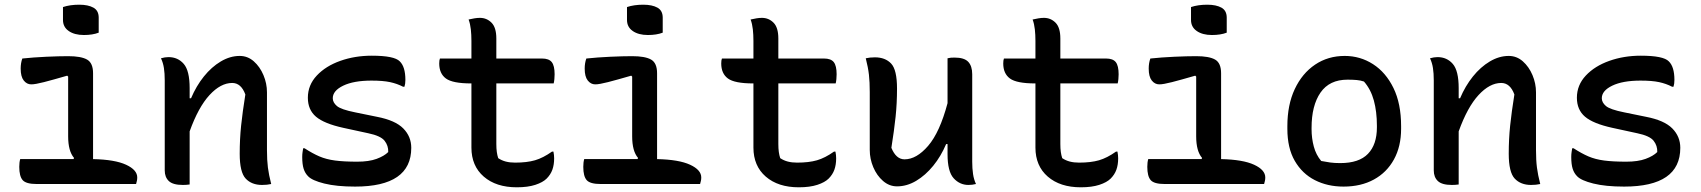

<svg xmlns="http://www.w3.org/2000/svg" viewBox="-20 -783 7240 817"><path d="M66 -106H293L295 -111Q270 -140 270 -203V-457L266 -461Q204 -443 167 -433.5Q130 -424 113 -424Q94 -424 81 -440.5Q68 -457 68 -491Q68 -515 75 -534Q122 -539 176.5 -541.5Q231 -544 270 -544Q325 -544 350.5 -529.5Q376 -515 376 -471V-106Q469 -104 516.5 -82Q564 -60 564 -28Q564 -20 562.5 -13.5Q561 -7 559 0H136Q91 0 76.5 -16.5Q62 -33 62 -73Q62 -93 66 -106ZM248 -753Q278 -763 317 -763Q355 -763 377.5 -750.5Q400 -738 400 -708V-644Q374 -634 337 -634Q297 -634 272.5 -651Q248 -668 248 -698Z M787 2Q779 3 772.5 3.5Q766 4 758 4Q716 4 698.5 -12.5Q681 -29 681 -58V-441Q681 -471 677.5 -493.5Q674 -516 665 -535Q682 -540 697 -540Q737 -540 762 -511Q787 -482 787 -408V-365H793Q815 -417 847.5 -457.5Q880 -498 919.5 -521.5Q959 -545 1000 -545Q1034 -545 1060 -522Q1086 -499 1101 -463.5Q1116 -428 1116 -390V-144Q1116 -101 1120 -70Q1124 -39 1134 0Q1117 4 1095 4Q1051 4 1025.5 -23Q1000 -50 1000 -129Q1000 -191 1006 -248.5Q1012 -306 1024 -381Q1006 -430 968 -430Q919 -430 871.5 -378.5Q824 -327 787 -224Z M1500 -95Q1550 -95 1582.5 -107Q1615 -119 1632 -136Q1633 -163 1616.5 -184Q1600 -205 1547 -216L1441 -239Q1359 -257 1324.5 -286.5Q1290 -316 1290 -367Q1290 -421 1328 -461.5Q1366 -502 1428 -524Q1490 -546 1562 -546Q1658 -546 1681 -522Q1705 -499 1705 -443Q1705 -426 1701 -414H1695Q1670 -427 1640 -433.5Q1610 -440 1561 -440Q1485 -440 1440.5 -418.5Q1396 -397 1396 -365Q1396 -347 1413.5 -332Q1431 -317 1491 -305L1584 -286Q1662 -271 1696 -236.5Q1730 -202 1730 -154Q1730 11 1491 11Q1412 11 1360 -2Q1308 -15 1291 -33Q1278 -46 1272 -65Q1266 -84 1266 -115Q1266 -127 1267.5 -136Q1269 -145 1270 -152H1276Q1310 -130 1339 -117.5Q1368 -105 1405.5 -100Q1443 -95 1500 -95Z M1852 -534H1986V-609Q1986 -635 1983.5 -658Q1981 -681 1974 -700Q1987 -703 1999 -705Q2011 -707 2022 -707Q2051 -707 2071.5 -686.5Q2092 -666 2092 -619V-534H2286Q2316 -534 2328 -518.5Q2340 -503 2340 -467Q2340 -457 2339 -446.5Q2338 -436 2336 -428H2092V-170Q2092 -151 2094 -136.5Q2096 -122 2100 -110Q2115 -100 2132.5 -95.5Q2150 -91 2172 -91Q2222 -91 2256.5 -101Q2291 -111 2329 -138H2335Q2338 -123 2338 -109Q2338 -82 2330.5 -61Q2323 -40 2306 -23Q2290 -7 2258 3.5Q2226 14 2179 14Q2091 14 2038.5 -31.5Q1986 -77 1986 -155V-428H1985Q1906 -428 1877.5 -449Q1849 -470 1849 -513Q1849 -527 1852 -534Z M2466 -106H2693L2695 -111Q2670 -140 2670 -203V-457L2666 -461Q2604 -443 2567 -433.5Q2530 -424 2513 -424Q2494 -424 2481 -440.5Q2468 -457 2468 -491Q2468 -515 2475 -534Q2522 -539 2576.5 -541.5Q2631 -544 2670 -544Q2725 -544 2750.5 -529.5Q2776 -515 2776 -471V-106Q2869 -104 2916.5 -82Q2964 -60 2964 -28Q2964 -20 2962.5 -13.5Q2961 -7 2959 0H2536Q2491 0 2476.5 -16.5Q2462 -33 2462 -73Q2462 -93 2466 -106ZM2648 -753Q2678 -763 2717 -763Q2755 -763 2777.5 -750.5Q2800 -738 2800 -708V-644Q2774 -634 2737 -634Q2697 -634 2672.5 -651Q2648 -668 2648 -698Z M3052 -534H3186V-609Q3186 -635 3183.5 -658Q3181 -681 3174 -700Q3187 -703 3199 -705Q3211 -707 3222 -707Q3251 -707 3271.5 -686.5Q3292 -666 3292 -619V-534H3486Q3516 -534 3528 -518.5Q3540 -503 3540 -467Q3540 -457 3539 -446.5Q3538 -436 3536 -428H3292V-170Q3292 -151 3294 -136.5Q3296 -122 3300 -110Q3315 -100 3332.5 -95.5Q3350 -91 3372 -91Q3422 -91 3456.5 -101Q3491 -111 3529 -138H3535Q3538 -123 3538 -109Q3538 -82 3530.5 -61Q3523 -40 3506 -23Q3490 -7 3458 3.5Q3426 14 3379 14Q3291 14 3238.5 -31.5Q3186 -77 3186 -155V-428H3185Q3106 -428 3077.5 -449Q3049 -470 3049 -513Q3049 -527 3052 -534Z M3703 -539Q3747 -539 3772 -512.5Q3797 -486 3797 -406Q3797 -344 3791 -286.5Q3785 -229 3773 -154Q3793 -105 3829 -105Q3880 -105 3929.5 -162.5Q3979 -220 4012 -344V-535Q4020 -537 4026.5 -537.5Q4033 -538 4042 -538Q4083 -538 4100 -520Q4117 -502 4117 -467V-95Q4117 -66 4120.5 -42.5Q4124 -19 4133 0Q4125 2 4117 3Q4109 4 4101 4Q4064 4 4038 -24.5Q4012 -53 4012 -127V-170H4006Q3984 -118 3951 -77.5Q3918 -37 3878.5 -13.5Q3839 10 3797 10Q3764 10 3737.5 -13Q3711 -36 3696 -71.5Q3681 -107 3681 -145V-391Q3681 -434 3677.5 -465Q3674 -496 3664 -535Q3681 -539 3703 -539Z M4252 -534H4386V-609Q4386 -635 4383.5 -658Q4381 -681 4374 -700Q4387 -703 4399 -705Q4411 -707 4422 -707Q4451 -707 4471.5 -686.5Q4492 -666 4492 -619V-534H4686Q4716 -534 4728 -518.5Q4740 -503 4740 -467Q4740 -457 4739 -446.5Q4738 -436 4736 -428H4492V-170Q4492 -151 4494 -136.5Q4496 -122 4500 -110Q4515 -100 4532.5 -95.5Q4550 -91 4572 -91Q4622 -91 4656.5 -101Q4691 -111 4729 -138H4735Q4738 -123 4738 -109Q4738 -82 4730.5 -61Q4723 -40 4706 -23Q4690 -7 4658 3.5Q4626 14 4579 14Q4491 14 4438.5 -31.5Q4386 -77 4386 -155V-428H4385Q4306 -428 4277.5 -449Q4249 -470 4249 -513Q4249 -527 4252 -534Z M4866 -106H5093L5095 -111Q5070 -140 5070 -203V-457L5066 -461Q5004 -443 4967 -433.5Q4930 -424 4913 -424Q4894 -424 4881 -440.5Q4868 -457 4868 -491Q4868 -515 4875 -534Q4922 -539 4976.5 -541.5Q5031 -544 5070 -544Q5125 -544 5150.5 -529.5Q5176 -515 5176 -471V-106Q5269 -104 5316.5 -82Q5364 -60 5364 -28Q5364 -20 5362.5 -13.5Q5361 -7 5359 0H4936Q4891 0 4876.5 -16.5Q4862 -33 4862 -73Q4862 -93 4866 -106ZM5048 -753Q5078 -763 5117 -763Q5155 -763 5177.5 -750.5Q5200 -738 5200 -708V-644Q5174 -634 5137 -634Q5097 -634 5072.5 -651Q5048 -668 5048 -698Z M5702 -545Q5768 -545 5822.5 -510Q5877 -475 5909.5 -408.5Q5942 -342 5942 -246V-235Q5942 -160 5911.5 -104.5Q5881 -49 5826 -19Q5771 11 5697 11Q5629 11 5575 -16.5Q5521 -44 5489.5 -98.5Q5458 -153 5458 -235V-246Q5458 -337 5489.5 -404Q5521 -471 5576 -508Q5631 -545 5702 -545ZM5714 -444Q5637 -444 5599 -389Q5561 -334 5561 -239V-233Q5561 -195 5570.5 -159.5Q5580 -124 5602 -98Q5622 -94 5640.5 -91.5Q5659 -89 5683 -89Q5763 -89 5801 -128.5Q5839 -168 5839 -241V-248Q5839 -308 5826 -355.5Q5813 -403 5784 -436Q5770 -441 5753 -442.5Q5736 -444 5714 -444Z M6187 2Q6179 3 6172.5 3.5Q6166 4 6158 4Q6116 4 6098.5 -12.5Q6081 -29 6081 -58V-441Q6081 -471 6077.5 -493.5Q6074 -516 6065 -535Q6082 -540 6097 -540Q6137 -540 6162 -511Q6187 -482 6187 -408V-365H6193Q6215 -417 6247.5 -457.5Q6280 -498 6319.5 -521.5Q6359 -545 6400 -545Q6434 -545 6460 -522Q6486 -499 6501 -463.5Q6516 -428 6516 -390V-144Q6516 -101 6520 -70Q6524 -39 6534 0Q6517 4 6495 4Q6451 4 6425.5 -23Q6400 -50 6400 -129Q6400 -191 6406 -248.5Q6412 -306 6424 -381Q6406 -430 6368 -430Q6319 -430 6271.5 -378.5Q6224 -327 6187 -224Z M6900 -95Q6950 -95 6982.5 -107Q7015 -119 7032 -136Q7033 -163 7016.5 -184Q7000 -205 6947 -216L6841 -239Q6759 -257 6724.5 -286.5Q6690 -316 6690 -367Q6690 -421 6728 -461.5Q6766 -502 6828 -524Q6890 -546 6962 -546Q7058 -546 7081 -522Q7105 -499 7105 -443Q7105 -426 7101 -414H7095Q7070 -427 7040 -433.5Q7010 -440 6961 -440Q6885 -440 6840.5 -418.5Q6796 -397 6796 -365Q6796 -347 6813.5 -332Q6831 -317 6891 -305L6984 -286Q7062 -271 7096 -236.5Q7130 -202 7130 -154Q7130 11 6891 11Q6812 11 6760 -2Q6708 -15 6691 -33Q6678 -46 6672 -65Q6666 -84 6666 -115Q6666 -127 6667.5 -136Q6669 -145 6670 -152H6676Q6710 -130 6739 -117.5Q6768 -105 6805.5 -100Q6843 -95 6900 -95Z"/></svg>

Font: Recursive Mn Csl St Med
Style: Regular
Weight: 500
Monospace: yes
Version: Version 1.079;hotconv 1.0.112;makeotfexe 2.5.65598; ttfautoh